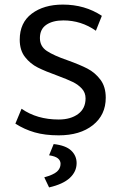

<svg xmlns="http://www.w3.org/2000/svg" viewBox="-20 -572 528 837"><path d="M47 0ZM47 -33 74 -98Q141 -51 236 -51Q288 -51 320.5 -75Q353 -99 353 -143Q353 -168 337 -185.5Q321 -203 297.5 -214.5Q274 -226 231 -242Q178 -261 145 -277.5Q112 -294 89 -323.5Q66 -353 66 -399Q66 -473 118.5 -512.5Q171 -552 254 -552Q350 -552 424 -503L398 -438Q334 -483 256 -483Q210 -483 182 -464Q154 -445 154 -406Q154 -370 184 -350Q214 -330 275 -309Q328 -290 361 -273Q394 -256 417.5 -225Q441 -194 441 -146Q441 -71 385 -26.5Q329 18 236 18Q176 18 131 5Q86 -8 47 -33ZM173 201Q213 190 228.5 176Q244 162 244 142Q244 128 232.5 118.5Q221 109 194 105L214 56Q267 62 290.5 84.5Q314 107 314 139Q314 176 284.5 203.5Q255 231 194 245Z"/></svg>

Font: Martel Sans
Style: Regular
Weight: 400
Designer: Dan Reynolds and Mathieu Réguer
Foundry: Dan Reynolds and Mathieu Réguer
Version: Version 1.002; ttfautohint (v1.1) -l 5 -r 5 -G 72 -x 0 -D la